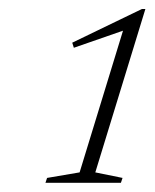

<svg xmlns="http://www.w3.org/2000/svg" viewBox="-20 -692 335 416"><path d="M152.5 -318.5 246.5 -625.5 140 -588.5 136.5 -599.5 287.5 -672.5H295L186.5 -318.5L245.5 -306.5L242 -296H78.5L82 -306.5Z"/></svg>

Font: Newsreader Text ExtraLight
Style: Italic
Weight: 275
Italic angle: -17°
Designer: Hugues Gentile
Foundry: Production Type
Version: Version 1.001